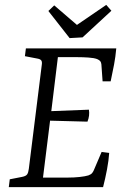

<svg xmlns="http://www.w3.org/2000/svg" viewBox="-20 -766 517 786"><path d="M400 -433 395 -503Q394 -511 390.5 -515.5Q387 -520 378 -524Q365 -529 341.5 -530.5Q318 -532 298 -532H217L190 -311L344 -317Q346 -305 344.5 -292.5Q343 -280 338 -268L185 -272L156 -39H257Q283 -39 306 -41.5Q329 -44 342 -48Q353 -52 357.5 -58Q362 -64 364 -69L396 -144L427 -140Q425 -109 418 -72Q411 -35 402 0H16L20 -32L71 -42Q86 -45 91 -52Q96 -59 98 -75L151 -500Q153 -513 149 -518.5Q145 -524 134 -526L82 -536L86 -568H456Q453 -534 447 -502Q441 -470 433 -433ZM436 -722 318 -613 265 -610 178 -721 202 -744 295 -664 415 -746Z"/></svg>

Font: Rasa Light
Style: Italic
Weight: 300
Italic angle: -7.10001°
Designer: Anna Giedrys (Yrsa+Rasa design), David Brezina (Yrsa art-direction, Rasa art-direction, design)
Foundry: Rosetta Type Foundry
Version: Version 2.004